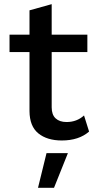

<svg xmlns="http://www.w3.org/2000/svg" viewBox="-20 -667 464 925"><path d="M400.9 -500V-416H229V-149.9Q229 -114.3 248 -96.7Q267.1 -79.1 300.8 -79.1Q350.1 -79.1 384.8 -110.8L409.2 -33.2Q359.9 9.8 277.8 9.8Q207 9.8 164.8 -24.4Q122.6 -58.6 122.1 -131.8V-416H25.9V-500H122.1V-617.2L229 -647V-500ZM307.1 70.8 240.2 237.8H163.1L204.1 70.8Z"/></svg>

Font: Work Sans Medium
Style: Regular
Weight: 500
Designer: Wei Huang
Foundry: Wei Huang
Version: Version 2.012